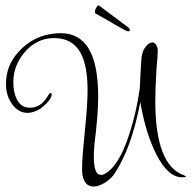

<svg xmlns="http://www.w3.org/2000/svg" viewBox="-20 -639 704 706"><path d="M324 47Q291 47 283 3Q282 -1 282 -4.5Q282 -8 282 -12V-27Q282 -44 284.5 -76Q287 -108 292 -157Q297 -206 299.5 -243Q302 -280 302 -306Q302 -399 276 -445Q246 -499 179 -499Q114 -499 69 -445Q29 -396 29 -338Q29 -300 41 -276Q56 -243 90 -243Q104 -243 113 -247Q138 -255 157 -288Q162 -297 166 -297Q170 -297 170 -292Q170 -282 161 -270.5Q152 -259 141 -249.5Q130 -240 123 -236Q101 -224 81 -224Q49 -224 26 -254Q2 -286 2 -330Q2 -398 47 -447Q88 -493 144 -509Q161 -513 175 -515Q189 -517 203 -517Q272 -517 306.5 -459.5Q341 -402 341 -283Q341 -249 337.5 -205.5Q334 -162 327 -106Q326 -94 325.5 -83Q325 -72 325 -61Q325 -31 331 -14Q337 4 352 4Q367 4 389 -18Q428 -57 458 -154Q482 -229 494 -314Q496 -356 497.5 -385Q499 -414 501 -431Q504 -452 516 -468Q528 -483 540 -483Q553 -483 559 -462L560 -458V-451L559 -428Q558 -418 557 -405.5Q556 -393 555 -377Q553 -345 552 -318Q551 -291 551 -268Q551 -33 655 5Q664 9 664 10Q664 13 650 13Q597 13 554 -73Q536 -109 521.5 -154.5Q507 -200 496 -263Q478 -173 455.5 -111.5Q433 -50 404 -5Q392 16 367 32Q343 47 324 47ZM453 -524Q452 -524 450 -524Q448 -524 446 -525Q435 -530 411.5 -543.5Q388 -557 365 -570.5Q342 -584 332 -589Q329 -591 329 -595Q329 -603 335 -612.5Q341 -622 345 -618L452 -538Q457 -533 457 -531Q459 -524 453 -524Z"/></svg>

Font: Puppies Play
Style: Regular
Weight: 400
Designer: Robert E. Leuschke
Foundry: Robert E. Leuschke
Version: Version 1.010; ttfautohint (v1.8.3)